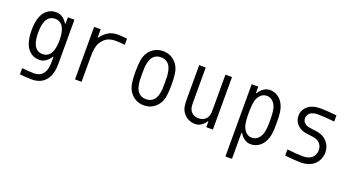

<svg xmlns="http://www.w3.org/2000/svg" viewBox="-64 -1359 4127 2290"><g transform="rotate(20 2000.0 -213.5)"><path d="M284.5 -181Q316.4 -151 364.6 -151Q412.8 -151 444.7 -181Q500 -232.4 500 -375Q500 -517.6 444.7 -569Q412.8 -599 364.6 -599Q316.4 -599 284.5 -569Q229.2 -517.6 229.2 -375Q229.2 -232.4 284.5 -181ZM500 -164.7H493.5Q434.2 -72.9 351.6 -72.9Q274.7 -72.9 220.7 -125.7Q145.8 -199.9 145.8 -375Q145.8 -550.1 220.7 -624.3Q274.7 -677.1 351.6 -677.1Q434.2 -677.1 493.5 -585.3H500V-666.7H583.3V-104.2Q583.3 7.2 543.6 73.6Q481.8 177.1 349 177.1Q273.4 177.1 195.3 167.3V89.2Q283.2 99 349 99Q431.6 99 471.4 35.2Q500 -11.1 500 -104.2Z M1132.8 -599Q1044.3 -599 992.8 -551.4Q966.1 -526.7 949.2 -496.7Q932.3 -466.8 925.8 -430Q919.3 -393.2 918 -370.4Q916.7 -347.7 916.7 -309.2V0H833.3V-666.7H916.7V-563.2H923.2Q963.5 -617.8 1012.7 -647.5Q1061.8 -677.1 1132.8 -677.1Q1181 -677.1 1250 -668.6V-590.5Q1181 -599 1132.8 -599Z M1895.2 -572.9Q1920.6 -531.2 1929 -474.3Q1937.5 -417.3 1937.5 -333.3Q1937.5 -249.3 1929 -192.4Q1920.6 -135.4 1895.2 -93.8Q1864.6 -44.9 1816.7 -17.3Q1768.9 10.4 1708.3 10.4Q1647.8 10.4 1599.9 -17.3Q1552.1 -44.9 1521.5 -93.8Q1496.1 -135.4 1487.6 -192.4Q1479.2 -249.3 1479.2 -333.3Q1479.2 -417.3 1487.6 -474.3Q1496.1 -531.2 1521.5 -572.9Q1552.1 -621.7 1599.9 -649.4Q1647.8 -677.1 1708.3 -677.1Q1768.9 -677.1 1816.7 -649.4Q1864.6 -621.7 1895.2 -572.9ZM1593.8 -535.2Q1579.4 -511.1 1572.3 -474.9Q1565.1 -438.8 1563.8 -410.2Q1562.5 -381.5 1562.5 -333.3Q1562.5 -285.2 1563.8 -256.5Q1565.1 -227.9 1572.3 -191.7Q1579.4 -155.6 1593.8 -131.5Q1631.5 -67.7 1708.3 -67.7Q1785.2 -67.7 1822.9 -131.5Q1837.2 -155.6 1844.4 -191.7Q1851.6 -227.9 1852.9 -256.5Q1854.2 -285.2 1854.2 -333.3Q1854.2 -381.5 1852.9 -410.2Q1851.6 -438.8 1844.4 -474.9Q1837.2 -511.1 1822.9 -535.2Q1785.2 -599 1708.3 -599Q1631.5 -599 1593.8 -535.2Z M2362 10.4Q2315.1 10.4 2276 -8.5Q2237 -27.3 2211.6 -59.2Q2195.3 -79.4 2185.5 -100.9Q2175.8 -122.4 2172.2 -148.4Q2168.6 -174.5 2167.6 -191.4Q2166.7 -208.3 2166.7 -238.9V-666.7H2250V-238.9Q2250 -203.1 2251 -185.5Q2252 -168 2258.8 -146.2Q2265.6 -124.3 2279.3 -108.1Q2314.5 -67.7 2375 -67.7Q2435.5 -67.7 2470.7 -108.1Q2484.4 -124.3 2491.2 -146.2Q2498 -168 2499 -185.5Q2500 -203.1 2500 -238.9V-666.7H2583.3V0H2500V-72.9H2493.5Q2469.4 -35.2 2433.9 -12.4Q2398.4 10.4 2362 10.4Z M3065.1 10.4Q2981.8 10.4 2923.2 -81.4H2916.7V250H2833.3V-666.7H2916.7V-585.3H2923.2Q2981.8 -677.1 3065.1 -677.1Q3129.6 -677.1 3179.7 -636.4Q3229.8 -595.7 3252.6 -522.8Q3261.1 -495.4 3265.3 -461.6Q3269.5 -427.7 3270.2 -404Q3270.8 -380.2 3270.8 -333.3Q3270.8 -286.5 3270.2 -262.7Q3269.5 -238.9 3265.3 -205.1Q3261.1 -171.2 3252.6 -143.9Q3229.8 -71 3179.7 -30.3Q3129.6 10.4 3065.1 10.4ZM3170.6 -166.7Q3187.5 -218.1 3187.5 -333.3Q3187.5 -448.6 3170.6 -500Q3156.2 -542.3 3126 -570.6Q3095.7 -599 3052.1 -599Q3008.5 -599 2978.2 -570.6Q2947.9 -542.3 2933.6 -500Q2916.7 -448.6 2916.7 -333.3Q2916.7 -218.1 2933.6 -166.7Q2947.9 -124.3 2978.2 -96Q3008.5 -67.7 3052.1 -67.7Q3095.7 -67.7 3126 -96Q3156.2 -124.3 3170.6 -166.7Z M3702.5 10.4Q3627.6 10.4 3500 -3.9V-82Q3621.7 -67.7 3702.5 -67.7Q3737.6 -67.7 3765 -76.5Q3792.3 -85.3 3808.9 -99.3Q3825.5 -113.3 3835.9 -131.5Q3846.4 -149.7 3850.3 -166.7Q3854.2 -183.6 3854.2 -200.5Q3854.2 -238.9 3836.3 -267.6Q3818.4 -296.2 3789.1 -311.2Q3760.4 -326.2 3694 -332.4Q3627.6 -338.5 3595.1 -351.6Q3549.5 -369.1 3517.6 -409.5Q3485.7 -449.9 3485.7 -505.2Q3485.7 -577.5 3542.6 -627.3Q3599.6 -677.1 3705.7 -677.1Q3778 -677.1 3910.2 -663.4V-585.3Q3776.7 -599 3705.7 -599Q3633.5 -599 3601.2 -571.3Q3569 -543.6 3569 -505.2Q3569 -475.9 3585.3 -455.1Q3601.6 -434.2 3626.3 -424.5Q3651 -414.7 3720.7 -407.6Q3790.4 -400.4 3829.4 -380.2Q3877.6 -355.5 3907.6 -308.3Q3937.5 -261.1 3937.5 -200.5Q3937.5 -159.5 3922.5 -122.4Q3907.6 -85.3 3879.6 -55.3Q3851.6 -25.4 3805.7 -7.5Q3759.8 10.4 3702.5 10.4Z"/></g></svg>

Font: Monoid
Style: Regular
Weight: 400
Width: 4
Monospace: yes
Designer: Andreas Larsen (@larsenwork)
Version: Version 0.61